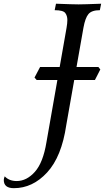

<svg xmlns="http://www.w3.org/2000/svg" viewBox="-165 -713 569 1013"><path d="M-91.8 279.8Q-145 279.8 -145 236.8Q-145 228.5 -140.1 217.3Q-116.7 242.2 -77.1 242.2Q-24.4 242.2 19 193.6Q62.5 145 80.1 37.1L186 -565.4Q190.4 -590.3 190.4 -607.4Q190.4 -629.9 179.2 -644.5Q168 -659.2 123.5 -659.2L130.4 -693.4Q220.2 -689.9 249.5 -689.9Q278.3 -689.9 368.7 -693.4L361.8 -659.2Q318.8 -659.2 301.8 -638.9Q284.7 -618.7 275.4 -567.4L184.6 -52.7Q160.2 113.8 83.7 196.8Q7.3 279.8 -91.8 279.8ZM335.9 -291H28.3L17.1 -303.7L46.4 -359.4H354L364.3 -346.7Z"/></svg>

Font: Kelvinch
Style: Italic
Weight: 400
Italic angle: -10°
Designer: Paul James Miller
Foundry: High-Logic / Made with FontCreator
Version: Version 3.40;July 22, 2017;FontCreator 11.0.0.2388 64-bit